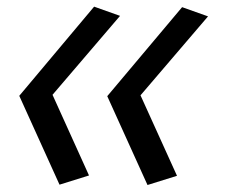

<svg xmlns="http://www.w3.org/2000/svg" viewBox="-20 -538 660 563"><path d="M241 -23.5 134 -260 332 -491.5 256 -518.5 36.5 -257 154.5 3.5ZM499 -22.5 392 -258.5 590 -490 514 -517 294.5 -256 412.5 4.5Z"/></svg>

Font: Monaspace Neon
Style: Italic
Weight: 400
Italic angle: -11°
Designer: Riley Cran & the Lettermatic Team
Foundry: Lettermatic
Version: Version 1.200 (Monaspace Neon)